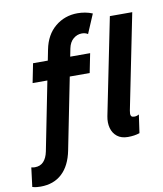

<svg xmlns="http://www.w3.org/2000/svg" viewBox="-159 -852 970 1142"><g transform="rotate(-10 326.0 -281.5)"><path d="M556 7Q516.2 7 491.3 -12.7Q466.4 -32.4 457.6 -65Q448.9 -97.6 456.5 -136.4L574.3 -719.7H709.5L594.1 -146.5Q592.2 -136.6 591.8 -127.1Q591.4 -117.6 596.3 -111.6Q601.2 -105.7 614.6 -105.7Q624.2 -105.7 631.8 -108.7Q639.4 -111.8 642.6 -113.7L626.8 -3.5Q611.5 1.7 593.5 4.4Q575.5 7 556 7ZM-6.7 207.5Q-16.3 207.5 -29.6 206.4Q-42.8 205.2 -56.6 201L-42.1 85.2Q-35.3 86.9 -30 87.6Q-24.7 88.2 -20.3 88.2Q12.1 88.2 31.9 67.2Q51.6 46.2 59.5 7.7L177.6 -587.7Q194.8 -675 252.4 -722.5Q310 -770 387.5 -770Q409.1 -770 432.2 -766Q455.4 -762 477.3 -752.7L428.1 -637.1Q420.6 -642.2 411.3 -644.7Q401.9 -647.2 392.2 -647.2Q363.4 -647.2 340.3 -627.8Q317.3 -608.5 309.8 -571.7L191.1 24.1Q173.3 114 122.8 160.8Q72.4 207.5 -6.7 207.5ZM52.6 -407.2 75.7 -523.1H420.5L397.3 -407.2Z"/></g></svg>

Font: Reddit Sans
Style: Italic
Weight: 400
Italic angle: -11.25°
Designer: Stephen Hutchings
Version: Version 1.013